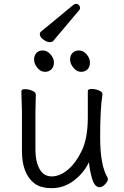

<svg xmlns="http://www.w3.org/2000/svg" viewBox="-20 -959 644 997"><path d="M239 -740Q221 -740 202 -756Q187 -768 187 -781Q187 -783 187 -786Q188 -791 193 -795L359 -932Q367 -939 375 -939Q385 -939 390.5 -931.5Q396 -924 396 -918Q396 -911 391 -906L257 -747Q251 -740 239 -740ZM447 -634.5Q447 -612 434.5 -599Q422 -586 400.5 -586Q379 -586 361.5 -607Q344 -628 344 -649.5Q344 -671 356.5 -684Q369 -697 390.5 -697Q412 -697 429.5 -677Q447 -657 447 -634.5ZM260 -634.5Q260 -612 247 -599Q234 -586 212.5 -586Q191 -586 174 -607Q157 -628 157 -649.5Q157 -671 169 -684Q181 -697 202.5 -697Q224 -697 242 -677Q260 -657 260 -634.5ZM166 -467 164 -377V-179Q164 -120 185.5 -81.5Q207 -43 248.5 -43Q290 -43 331.5 -77Q373 -111 404.5 -176Q436 -241 436 -350V-486Q436 -497 455.5 -497Q475 -497 493.5 -489.5Q512 -482 512 -470V-468Q500 -394 500 -246.5Q500 -99 539 -36Q540 -34 540 -26Q540 -18 526 -2.5Q512 13 497 13Q471 13 458 -32Q445 -77 442 -117Q415 -60 363 -21Q311 18 249.5 18Q188 18 156 -9Q94 -59 94 -175V-377L91 -485Q91 -496 109.5 -496Q128 -496 147 -488Q166 -480 166 -467Z"/></svg>

Font: ToneOZ-Pinyin-WenKai-Regular
Style: Regular
Weight: 400
Designer: Fontworks Inc.
Foundry: ToneOZ
Version: Version 0.240331